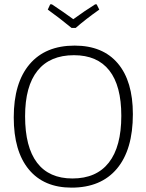

<svg xmlns="http://www.w3.org/2000/svg" viewBox="-20 -854 671 880"><path d="M423 -834 435 -810Q370 -764 327 -726H308Q252 -772 199 -810L210 -834H218Q271 -799 316 -766Q368 -804 416 -834ZM322 -645Q451 -645 520 -563.5Q589 -482 589 -331Q589 -168 516 -81Q443 6 308 6Q181 6 112 -77.5Q43 -161 43 -316Q43 -474 115.5 -559.5Q188 -645 322 -645ZM319 -601Q209 -601 152 -530Q95 -459 95 -321Q95 -180 150 -108Q205 -36 312 -36Q422 -36 479 -109Q536 -182 536 -323Q536 -461 481 -531Q426 -601 319 -601Z"/></svg>

Font: Alegreya Sans Light
Style: Regular
Weight: 300
Designer: Juan Pablo del Peral
Foundry: Huerta Tipografica
Version: Version 2.007